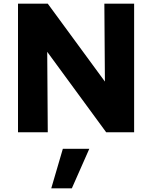

<svg xmlns="http://www.w3.org/2000/svg" viewBox="-20 -720 828 1045"><path d="M78 0V-700H240L551 -276L548 -700H710V0H558L237 -438L240 0ZM259 305 322 90H466L371 305Z"/></svg>

Font: Red Hat Text VF
Style: Regular
Weight: 300
Designer: Pentagram, MCKL
Foundry: Pentagram, MCKL
Version: Version 1.023